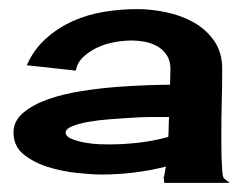

<svg xmlns="http://www.w3.org/2000/svg" viewBox="-20 -650 557 424"><path d="M487.3 -246.1H342.8L341.8 -256.8L340.8 -255.9Q342.8 -260.7 344.2 -270.5Q345.7 -280.3 346.7 -282.2Q277.3 -264.6 204.1 -264.6Q182.6 -264.6 149.9 -268.1Q117.2 -271.5 85.9 -281.2Q54.7 -291 32.2 -309.1Q9.8 -327.1 9.8 -357.4Q9.8 -382.8 31.2 -400.9Q52.7 -418.9 85.9 -430.7Q119.1 -442.4 159.2 -448.7Q199.2 -455.1 237.8 -458Q276.4 -460.9 308.1 -461.9Q339.8 -462.9 355.5 -462.9Q355.5 -471.7 356 -480.5Q356.4 -489.3 356.4 -497.1Q356.4 -515.6 348.6 -527.8Q340.8 -540 328.1 -547.4Q315.4 -554.7 300.3 -557.6Q285.2 -560.5 269.5 -560.5Q253.9 -560.5 233.9 -557.1Q213.9 -553.7 195.8 -545.4Q177.7 -537.1 164.1 -524.4Q150.4 -511.7 147.5 -494.1L39.1 -505.9Q54.7 -541 81.5 -564.9Q108.4 -588.9 141.1 -603.5Q173.8 -618.2 210.4 -624Q247.1 -629.9 283.2 -629.9Q313.5 -629.9 346.7 -623Q379.9 -616.2 407.7 -600.6Q435.5 -585 453.1 -559.6Q470.7 -534.2 470.7 -498Q470.7 -460.9 469.7 -425.3Q468.8 -389.6 468.8 -352.5Q468.8 -347.7 468.8 -333.5Q468.8 -319.3 469.2 -303.2Q469.7 -287.1 470.7 -273.4Q471.7 -259.8 474.6 -255.9ZM335 -391.6Q330.1 -391.6 313 -391.6Q295.9 -391.6 272.5 -390.1Q249 -388.7 223.1 -386.7Q197.3 -384.8 175.3 -380.9Q153.3 -377 139.2 -371.1Q125 -365.2 125 -357.4Q125 -348.6 138.2 -343.3Q151.4 -337.9 168 -335Q184.6 -332 200.2 -331.5Q215.8 -331.1 220.7 -331.1Q253.9 -331.1 287.1 -335Q320.3 -338.9 351.6 -347.7Q352.5 -358.4 352.5 -369.6Q352.5 -380.9 353.5 -391.6Z"/></svg>

Font: Cherry Cream Soda
Style: Regular
Weight: 400
Designer: Font Diner, Inc
Foundry: Font Diner, Inc
Version: Version 1.000